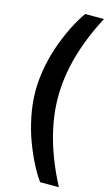

<svg xmlns="http://www.w3.org/2000/svg" viewBox="-146 -804 625 1086"><g transform="rotate(15 166.0 -260.5)"><path d="M210 -752.9H319.8Q183.1 -493.2 183.1 -261.2Q183.1 -27.8 319.8 231.9H210Q183.1 195.3 156.2 142.8Q129.4 90.3 105.2 25.9Q81.1 -38.6 65.9 -114.5Q50.8 -190.4 50.8 -261.2Q50.8 -332 65.9 -407.7Q81.1 -483.4 105.2 -547.6Q129.4 -611.8 156.2 -663.8Q183.1 -715.8 210 -752.9Z"/></g></svg>

Font: Standard
Style: Bold
Weight: 400
Designer: Bryce Wilner
Version: Version 2.000;PS 2.0;hotconv 16.6.51;makeotf.lib2.5.65220 DE